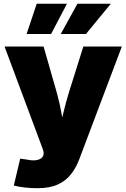

<svg xmlns="http://www.w3.org/2000/svg" viewBox="-20 -784 665 1011"><path d="M52.7 192.9 86.4 51.3 123.5 56.6Q152.3 63 172.9 59.1Q193.4 55.2 202.9 43.5Q212.4 31.7 209 14.2L205.1 0.5L3.9 -539.1H209.5L278.8 -296.9Q294.4 -241.7 304.2 -185.5Q314 -129.4 327.1 -64.5H286.6Q299.3 -129.4 312.7 -186Q326.2 -242.7 342.8 -296.9L418.9 -539.1H621.6L397.9 53.2Q380.9 99.1 353.5 133.8Q326.2 168.5 283.7 187.7Q241.2 207 177.2 207Q144 207 111.1 203.4Q78.1 199.7 52.7 192.9ZM249 -605H120.1L173.3 -764.2H332.5ZM432.6 -605H299.8L387.7 -764.2H563.5Z"/></svg>

Font: Inter 18pt Black
Style: Regular
Weight: 900
Designer: Rasmus Andersson
Foundry: rsms
Version: Version 4.001;git-66647c0bb